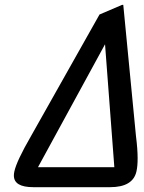

<svg xmlns="http://www.w3.org/2000/svg" viewBox="-20 -777 596 797"><path d="M118.7 0Q37.6 0 37.6 -48.3Q37.6 -56.2 39.6 -65.4Q48.8 -108.4 108.9 -212.4L393.1 -716.8L486.8 -756.8H491.7L544.4 -212.4Q551.3 -158.2 551.3 -119.6Q551.3 -86.9 546.4 -65.4Q531.7 0 437 0ZM137.7 -83H454.6L416 -593.3Z"/></svg>

Font: Nova Script
Style: Regular
Weight: 400
Italic angle: -13°
Version: Version 2.001